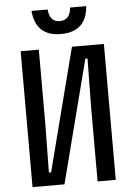

<svg xmlns="http://www.w3.org/2000/svg" viewBox="-65 -1078 781 1126"><g transform="rotate(-5 325.0 -515.0)"><path d="M570 0H463V-443L467 -723H454L268 0H80V-800H187V-357L183 -77H196L382 -800H570ZM259 -1030Q262 -993 278.5 -974.5Q295 -956 325 -956Q355 -956 371.5 -974.5Q388 -993 391 -1030H486Q481 -956 440.5 -918Q400 -880 325 -880Q250 -880 210 -918Q170 -956 164 -1030Z"/></g></svg>

Font: Martian Mono SemiCondensed
Style: Regular
Weight: 400
Width: 4
Designer: Roman Shamin
Foundry: Evil Martians
Version: Version 1.000